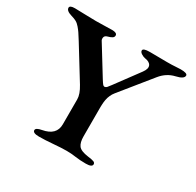

<svg xmlns="http://www.w3.org/2000/svg" viewBox="-152 -813 997 978"><g transform="rotate(30 346.0 -324.0)"><path d="M264 -110V-257Q264 -287 239 -328L122 -518Q105 -545 98 -555.5Q91 -566 79.5 -579.5Q68 -593 56 -599.5Q44 -606 26 -611Q-8 -621 -8 -639Q-8 -653 22 -653Q35 -653 78.5 -651.5Q122 -650 147 -650Q164 -650 198 -651Q232 -652 241 -652Q271 -652 271 -636Q271 -627 263 -621.5Q255 -616 237 -611Q222 -607 220 -595Q218 -583 225 -574L326 -410Q336 -394 341.5 -387.5Q347 -381 353.5 -382Q360 -383 365 -388.5Q370 -394 381 -409L483 -547Q502 -573 494.5 -590Q487 -607 458 -611Q447 -613 435.5 -620.5Q424 -628 424 -637Q424 -651 464 -651Q484 -651 515 -650.5Q546 -650 565 -650Q596 -650 614 -651.5Q632 -653 644 -653Q684 -653 684 -639Q684 -619 639 -609Q591 -598 558 -557L414 -379Q409 -373 405 -366.5Q401 -360 398 -352.5Q395 -345 393 -339.5Q391 -334 389.5 -324.5Q388 -315 387.5 -311Q387 -307 386.5 -296.5Q386 -286 386 -283.5Q386 -281 386 -269.5Q386 -258 386 -257V-110Q386 -74 399.5 -56Q413 -38 458 -32Q483 -29 492.5 -25Q502 -21 502 -12Q502 5 465 5Q430 5 403 1Q376 -3 349 -3Q319 -3 271.5 1Q224 5 190 5Q153 5 153 -12Q153 -26 187 -32Q264 -46 264 -110Z"/></g></svg>

Font: EB Garamond 12
Style: Bold
Weight: 700
Version: Version 0.016